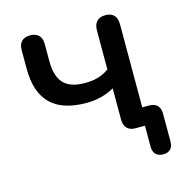

<svg xmlns="http://www.w3.org/2000/svg" viewBox="-96 -585 781 812"><g transform="rotate(-15 294.5 -179.0)"><path d="M521 137C548 137 564 122 564 92V-30C564 -61 547 -78 516 -78H486V-442C486 -476 469 -495 436 -495C403 -495 385 -476 385 -442V-271C354 -249 322 -240 280 -240C193 -240 157 -280 157 -371V-444C157 -477 138 -495 106 -495C74 -495 56 -477 56 -444V-363C56 -225 123 -157 264 -157C309 -157 349 -167 386 -188V-52C386 -19 403 0 435 0H477V92C477 122 494 137 521 137Z"/></g></svg>

Font: Nunito SemiBold
Style: Regular
Weight: 600
Designer: Vernon Adams
Foundry: Vernon Adams
Version: Version 3.602